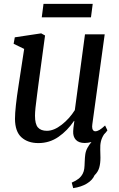

<svg xmlns="http://www.w3.org/2000/svg" viewBox="-20 -730 616 993"><path d="M535.5 -56Q530 -47 518 -35Q506.5 -17.5 502 1.2Q497.5 20 498.5 44.5Q499.5 72.5 499.5 85.5Q499.5 115.5 493.2 137.2Q487 159 469 176.5Q458 202 429 219.5Q400 237 358.5 243L351 214.5Q374 204.5 387.2 193.8Q400.5 183 408.5 167Q414 156 415.8 142.5Q417.5 129 418 108.5Q419 82.5 421 69Q423.5 51 431.8 35.5Q440 20 453 4.5Q434.5 9.5 418.5 9.5Q387.5 9.5 372.2 -7Q357 -23.5 358.5 -51.5Q358 -59 364.5 -104L363 -105Q329 -54.5 282.5 -22.2Q236 10 178.5 10Q124 10 91 -19.8Q58 -49.5 57.5 -115Q57.5 -170.5 76.5 -291L105 -477L50.5 -503.5L56.5 -537L193 -557.5L213 -546.5L178 -288Q173.5 -252 171.5 -237.5Q161 -162 161 -131.5Q161 -88 176.2 -70.8Q191.5 -53.5 222.5 -53.5Q259 -53.5 299.2 -85Q339.5 -116.5 367 -160.5L419.5 -552.5H521.5L457.5 -87.5Q456.5 -78.5 456.5 -75.5Q456.5 -63.5 461 -57.2Q465.5 -51 473 -51Q482.5 -51 494.5 -58Q506.5 -65 523.5 -81ZM196 -640.5 205 -710H459.5L450.5 -640.5Z"/></svg>

Font: Merriweather Text
Style: Italic
Weight: 400
Italic angle: -7.8°
Designer: Eben Sorkin
Foundry: Eben Sorkin
Version: Version 2.100